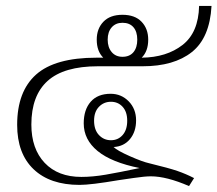

<svg xmlns="http://www.w3.org/2000/svg" viewBox="-20 -615 735 649"><path d="M86 -194Q86 -112 131 -64.5Q176 -17 255 -17Q293 -17 337 -24.5Q381 -32 452 -47Q357 -66 310 -104.5Q263 -143 263 -198Q263 -244 286.5 -271Q310 -298 354 -298Q390 -298 415 -272.5Q440 -247 440 -208Q440 -170 419.5 -145Q399 -120 364 -118Q376 -106 419 -87Q462 -68 485 -63Q551 -47 580 -37Q609 -27 636 -13L619 14Q543 -19 490 -19Q470 -19 432.5 -13.5Q395 -8 381 -6Q287 10 249 10Q149 10 93.5 -43Q38 -96 38 -193Q38 -306 102 -363Q166 -420 306 -420H329Q307 -442 307 -481Q307 -518 329.5 -541.5Q352 -565 394 -565Q436 -565 458.5 -541.5Q481 -518 481 -481Q481 -442 459 -420Q543 -421 597 -463Q651 -505 653 -595H695Q689 -487 628.5 -439Q568 -391 462 -391H311Q196 -391 141 -341.5Q86 -292 86 -194ZM344 -481Q344 -455 357.5 -439Q371 -423 394 -423Q418 -423 431 -438.5Q444 -454 444 -481Q444 -508 431 -523Q418 -538 394 -538Q371 -538 357.5 -522.5Q344 -507 344 -481ZM355 -141Q379 -141 394.5 -158.5Q410 -176 410 -207Q410 -237 394.5 -254Q379 -271 355 -271Q331 -271 314.5 -254Q298 -237 298 -207Q298 -176 314.5 -158.5Q331 -141 355 -141Z"/></svg>

Font: Trirong ExtraLight
Style: Regular
Weight: 275
Designer: Katatrad Team
Foundry: CadsonDemak
Version: Version 1.001